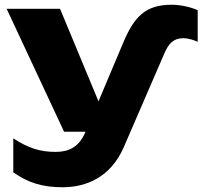

<svg xmlns="http://www.w3.org/2000/svg" viewBox="-20 -608 859 809"><path d="M244 181C343 181 447 139 502 11L673 -384C690 -423 710 -447 752 -447C777 -447 801 -437 813 -432V-565C786 -577 745 -588 703 -588C592 -588 545 -536 500 -430L395 -181L233 -571H8L250 -53H340V-52C313 12 270 32 214 32C149 32 99 16 36 -25V118C98 162 159 181 244 181Z"/></svg>

Font: Bounded
Style: Bold
Weight: 700
Designer: Vlad Churkin
Version: Version 3.0